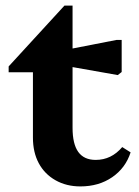

<svg xmlns="http://www.w3.org/2000/svg" viewBox="-20 -654 499 688"><path d="M268 14Q218 14 179 -8Q140 -30 119 -69Q98 -108 98 -161V-464L141 -395H11V-416L211 -634H240V-196Q240 -138 260.5 -109.5Q281 -81 323 -81Q379 -81 418 -127L448 -108Q430 -52 382 -19Q334 14 268 14ZM402 -385 198 -421V-472L398 -511H416V-396Z"/></svg>

Font: Platypi Light SemiBold
Style: Regular
Weight: 600
Version: Version 1.200